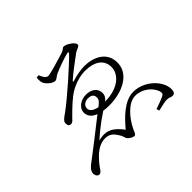

<svg xmlns="http://www.w3.org/2000/svg" viewBox="-166 -1017 1331 1331"><g transform="rotate(-45 500.0 -351.5)"><path d="M364 -684C339 -684 327 -721 319 -736L299 -732C297 -716 298 -697 301 -685C310 -659 348 -625 374 -625C389 -625 404 -643 419 -650C462 -669 522 -691 566 -702C580 -706 583 -699 573 -689C524 -638 350 -483 269 -424C227 -396 216 -384 216 -367C216 -343 227 -336 238 -336C254 -336 265 -348 272 -357C330 -416 379 -461 417 -484C465 -513 523 -529 567 -529C665 -529 718 -487 718 -418C718 -346 645 -280 517 -280C536 -295 547 -311 547 -335C547 -378 512 -408 457 -408C402 -408 358 -372 358 -331C358 -292 383 -269 418 -256L280 -148C232 -110 162 -58 138 -39C108 -14 105 4 105 13C105 36 118 50 131 50C145 50 154 38 161 28C177 2 203 -28 234 -57C264 -82 297 -100 337 -100C383 -100 403 -74 420 -47C441 -16 434 -4 448 10C458 20 478 33 492 33C508 33 510 11 525 -16C554 -73 620 -161 694 -161C761 -161 819 -112 835 -63C841 -42 837 -33 823 -26C805 -17 773 -5 732 9L739 30C779 21 810 13 828 13C853 13 859 23 876 23C895 23 904 10 904 -16C904 -97 810 -190 702 -190C612 -190 530 -101 480 -41C430 -107 384 -140 298 -117C323 -140 390 -197 463 -244C481 -241 500 -240 518 -240C646 -240 769 -297 769 -411C769 -516 675 -556 588 -556C548 -556 500 -545 468 -535C456 -530 454 -535 463 -543C498 -575 556 -618 617 -663C632 -673 663 -678 663 -695C663 -716 611 -753 583 -753C571 -753 568 -740 540 -731C505 -720 390 -684 364 -684ZM457 -285C418 -293 394 -309 394 -335C394 -362 419 -380 448 -380C486 -380 497 -362 497 -340C497 -318 485 -307 457 -285Z"/></g></svg>

Font: Noto Serif CJK SC Light
Style: Regular
Weight: 300
Designer: Ryoko NISHIZUKA 西塚涼子 (kana & ideographs); Frank Grießhammer (Latin, Greek & Cyrillic); Wenlong ZHANG 张文龙 (bopomofo); San
Foundry: Adobe
Version: Version 2.001;hotconv 1.1.0;makeotfexe 2.6.0